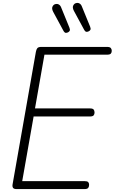

<svg xmlns="http://www.w3.org/2000/svg" viewBox="-20 -1302 790 1322"><path d="M66.5 -32 227 -944.5Q230 -961.5 237 -970.2Q244 -979 265.5 -979H717Q736.5 -979 743 -971.2Q749.5 -963.5 749.5 -952Q749.5 -940 743 -932.8Q736.5 -925.5 717 -925.5H286L221 -555.5H599Q618.5 -555.5 624.8 -547.8Q631 -540 631 -527Q631 -515.5 624.8 -507.8Q618.5 -500 599 -500H211.5L133 -55H561Q581 -55 587.2 -48.2Q593.5 -41.5 593.5 -29.5Q593.5 -16.5 587.2 -8.2Q581 0 561 0H94.5Q76.5 0 70.2 -8.2Q64 -16.5 66.5 -32ZM449.5 -1080Q441.5 -1075.5 433 -1075.8Q424.5 -1076 416 -1091.5L346.5 -1220Q335 -1242 341.2 -1255.8Q347.5 -1269.5 359 -1273Q374 -1277.5 385 -1271Q396 -1264.5 401 -1251L458 -1111.5Q463.5 -1097.5 460.2 -1090.8Q457 -1084 449.5 -1080ZM592 -1087Q584 -1082.5 575.5 -1082.8Q567 -1083 558.5 -1098.5L489 -1227Q477.5 -1249 483.8 -1262.8Q490 -1276.5 501.5 -1280Q516.5 -1284.5 527.5 -1278Q538.5 -1271.5 543.5 -1258L600.5 -1118.5Q606 -1104.5 602.8 -1097.8Q599.5 -1091 592 -1087Z"/></svg>

Font: Edu QLD Hand
Style: Regular
Weight: 400
Designer: Tina and Corey Anderson, Eben Sorkin
Foundry: Sorkin Type Co.
Version: Version 2.000